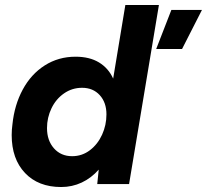

<svg xmlns="http://www.w3.org/2000/svg" viewBox="-20 -740 832 772"><path d="M377 -58Q347 -24 308.5 -6Q270 12 226 12Q134 12 80.5 -44.5Q27 -101 27 -197Q27 -218 30 -240Q38 -318 71.5 -380Q105 -442 160 -477Q215 -512 284 -512Q340 -512 378 -489Q416 -466 435 -424L484 -720H619L499 0H371ZM270 -112Q310 -112 341.5 -136Q373 -160 390.5 -198.5Q408 -237 408 -280Q408 -328 381 -357.5Q354 -387 310 -387Q270 -387 237.5 -364.5Q205 -342 187 -304.5Q169 -267 169 -225Q169 -175 197 -143.5Q225 -112 270 -112ZM669 -700H792L712 -543H608Z"/></svg>

Font: Oak Sans
Style: Bold Italic
Weight: 700
Italic angle: -9.5°
Foundry: Erik Kennedy, Walven
Version: Version 1.000